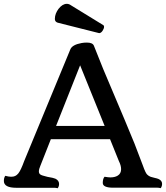

<svg xmlns="http://www.w3.org/2000/svg" viewBox="-28 -980 866 1002"><path d="M0 0ZM517.6 -57.6Q538.1 -54.2 548.3 -54.2Q558.6 -54.2 568.6 -56.4Q578.6 -58.6 586.4 -63.5Q604 -74.2 604 -97.2Q604 -116.2 592.3 -139.6L546.4 -253.4H237.3L182.6 -114.7Q174.8 -95.7 174.8 -87.2Q174.8 -78.6 177.5 -74.5Q180.2 -70.3 185.8 -67.4Q191.4 -64.5 199.7 -62.5L219.7 -57.1Q252 -51.8 261.2 -47.4Q280.3 -38.1 280.3 -20Q280.3 -6.8 272.9 2.4Q263.7 0 255.9 0H57.1Q-7.8 0 -7.8 -35.6Q-7.8 -52.2 -0.5 -62.5Q17.6 -57.6 30 -57.6Q42.5 -57.6 51 -61.5Q59.6 -65.4 67.4 -74.7Q80.6 -90.8 98.1 -139.2L339.4 -723.1Q349.6 -746.6 397.5 -755.4Q410.6 -757.8 425.3 -757.8Q455.1 -757.8 461.9 -741.7L510.7 -619.6Q651.9 -286.6 673.8 -231L717.8 -115.7Q731 -78.1 739.7 -69.3Q748.5 -60.5 758.8 -57.1Q769 -53.7 780 -51.5Q791 -49.3 799.3 -45.9Q817.9 -37.6 817.9 -20.5Q817.9 -7.3 810.5 2Q801.3 -0.5 793.9 -0.5H561Q536.1 -0.5 522.2 -6.6Q508.3 -12.7 508.3 -25.4Q508.3 -47.4 517.6 -57.6ZM518.1 -322.8 390.1 -639.2 264.6 -322.8ZM272.5 -861.8Q258.3 -866.7 258.3 -881.1Q258.3 -895.5 263.4 -908.7Q268.6 -921.9 277.3 -933.6Q297.9 -960 320.8 -960Q332 -960 342.8 -952.1L512.2 -848.1Q515.1 -844.7 515.1 -840.1Q515.1 -835.4 512.9 -830.1Q510.7 -824.7 507.3 -819.3Q499 -807.1 489.3 -807.1Z"/></svg>

Font: Quando
Style: Regular
Weight: 400
Version: Version 1.002